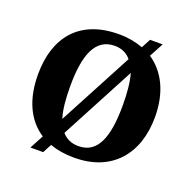

<svg xmlns="http://www.w3.org/2000/svg" viewBox="-137 -894 1080 1074"><g transform="rotate(20 402.5 -357.5)"><path d="M198 -42 154 40H230L258 -13C300 2 347 10 403 10C626 10 751 -137 751 -358C751 -499 700 -609 607 -671L652 -755H577L548 -700C505 -716 458 -725 404 -725C169 -725 54 -580 54 -359C54 -216 102 -104 198 -42ZM501 -612 267 -171C252 -220 246 -282 246 -358C246 -546 289 -656 404 -656C446 -656 478 -640 501 -612ZM403 -59C361 -59 329 -74 305 -102L539 -544C553 -495 559 -433 559 -358C559 -170 518 -59 403 -59Z"/></g></svg>

Font: Noto Serif Malayalam ExtraBold
Style: Regular
Weight: 800
Designer: Indian type Foundry, Jelle Bosma, Monotype Design Team
Foundry: Monotype Imaging Inc.
Version: Version 2.104